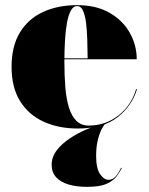

<svg xmlns="http://www.w3.org/2000/svg" viewBox="-20 -490 578 747"><path d="M283 10Q207.5 10 149.2 -16.8Q91 -43.5 58 -96.8Q25 -150 25 -230Q25 -310 57.2 -363.2Q89.5 -416.5 147 -443.2Q204.5 -470 280 -470Q354.5 -470 406.2 -440.2Q458 -410.5 485 -362.2Q512 -314 512 -259.5H92V-263H321Q320.5 -300 319.5 -335.8Q318.5 -371.5 314.8 -401.2Q311 -431 302.8 -448.8Q294.5 -466.5 280 -466.5Q265.5 -466.5 255.8 -449Q246 -431.5 240.5 -401Q235 -370.5 232.8 -331.8Q230.5 -293 230.5 -250Q230.5 -196 234.2 -150.5Q238 -105 248.2 -71.8Q258.5 -38.5 277 -20Q295.5 -1.5 325 -1.5Q390.5 -1.5 440.8 -40.8Q491 -80 509.5 -143H513Q493.5 -78 437.5 -34Q381.5 10 283 10ZM319 237Q278.5 237 247.5 228Q216.5 219 198.8 200Q181 181 181 151Q181 121 200.5 95.2Q220 69.5 251.5 48.5Q283 27.5 319.5 12.2Q356 -3 390 -12.5L391 -9.5Q385.5 -6 376.8 10Q368 26 361 53Q354 80 354 116Q354 165 369.2 187.2Q384.5 209.5 402.5 209.5Q418.5 209.5 429.8 196.5Q441 183.5 451.5 162.5L454 164Q446.5 178 434.5 195Q422.5 212 396 224.5Q369.5 237 319 237Z"/></svg>

Font: Bodoni Moda 48pt Black
Style: Regular
Weight: 900
Designer: Owen Earl
Foundry: indestructible type
Version: Version 2.004